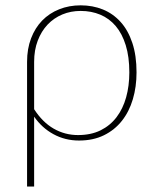

<svg xmlns="http://www.w3.org/2000/svg" viewBox="-20 -521 590 720"><path d="M108 -111.5Q139.5 -62.5 181.5 -38.5Q223.5 -14.5 272.5 -14.5Q321 -14.5 357 -32.2Q393 -50 417 -81.5Q441 -113 453 -156Q465 -199 465 -249.5Q465 -308 451.5 -351.5Q438 -395 413.8 -423.5Q389.5 -452 356 -466Q322.5 -480 282.5 -480Q245.5 -480 213.8 -466.8Q182 -453.5 158.5 -428.8Q135 -404 121.5 -368.5Q108 -333 108 -289ZM81.5 -289Q81.5 -338 96.5 -377.2Q111.5 -416.5 138.2 -444Q165 -471.5 202 -486.2Q239 -501 282.5 -501Q327.5 -501 365.8 -485.5Q404 -470 432.2 -438.8Q460.5 -407.5 476.2 -360.2Q492 -313 492 -249.5Q492 -195.5 478.2 -149Q464.5 -102.5 437.2 -68Q410 -33.5 369.8 -13.8Q329.5 6 276.5 6Q224 6 180.5 -17.8Q137 -41.5 108 -83.5V178.5H81.5Z"/></svg>

Font: Lato 2
Style: Regular
Weight: 200
Designer: Lukasz Dziedzic with Adam Twardoch and Botio Nikoltchev
Foundry: tyPoland Lukasz Dziedzic
Version: Version 2.015; 2015-08-06; http://www.latofonts.com/